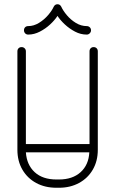

<svg xmlns="http://www.w3.org/2000/svg" viewBox="-20 -881 543 905"><path d="M402 -639Q402 -648 407.5 -653.5Q413 -659 421 -659Q430 -659 435.5 -653.5Q441 -648 441 -639V-175Q441 -122 417.5 -81.5Q394 -41 352.5 -18.5Q311 4 258 4H246Q192 4 150.5 -18.5Q109 -41 85.5 -81.5Q62 -122 62 -175V-639Q62 -648 67.5 -653.5Q73 -659 82 -659Q90 -659 96 -653.5Q102 -648 102 -639V-202H402ZM246 -35H258Q322 -35 360 -69.5Q398 -104 401 -163H102Q106 -104 143.5 -69.5Q181 -35 246 -35ZM233 -849Q239 -861 251 -861Q263 -861 269 -849Q277 -831 295 -809.5Q313 -788 337.5 -773Q362 -758 389 -758Q397 -758 403 -752.5Q409 -747 409 -738Q409 -730 403 -724Q397 -718 389 -718Q360 -718 333.5 -732Q307 -746 285.5 -766Q264 -786 251 -806Q238 -786 216.5 -766Q195 -746 168 -732Q141 -718 113 -718Q104 -718 98.5 -724Q93 -730 93 -738Q93 -747 98.5 -752.5Q104 -758 113 -758Q139 -758 163.5 -773Q188 -788 206.5 -809.5Q225 -831 233 -849Z"/></svg>

Font: Libertine Sup Light
Style: Regular
Weight: 300
Designer: Bastien Sozeau
Foundry: NBR — Bastien Sozeau
Version: Version 2.003; ttfautohint (v1.8.4.7-5d5b);gftools[0.9.33]